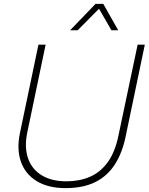

<svg xmlns="http://www.w3.org/2000/svg" viewBox="-20 -959 766 989"><path d="M318 10Q229 10 170 -25.5Q111 -61 88 -125.5Q65 -190 83 -275L178 -729H215L120 -274Q105 -200 124.5 -143.5Q144 -87 195 -56Q246 -25 322 -25Q388 -25 441.5 -47.5Q495 -70 533.5 -121.5Q572 -173 590 -260L689 -729H726L627 -255Q610 -172 572 -112.5Q534 -53 471.5 -21.5Q409 10 318 10ZM341 -803 472 -939H512L589 -803H554L490 -914L380 -803Z"/></svg>

Font: Mona Sans ExtraLight
Style: Italic
Weight: 200
Italic angle: -11.6951°
Designer: Deni Anggara
Foundry: GitHub
Version: Version 2.000